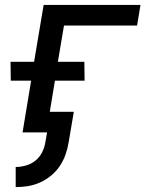

<svg xmlns="http://www.w3.org/2000/svg" viewBox="-20 -540 640 783"><path d="M44 223V141Q64 141 85.5 135Q107 129 124.5 115Q142 101 152 80.5Q162 60 165 40L172 0H72L107 -211H24L23 -288H119L158 -520H553L539 -436H241L216 -288H324L325 -211H204L183 -84H281L260 40Q256 65 247.5 89.5Q239 114 224.5 136Q210 158 189 175.5Q168 193 143.5 204Q119 215 94 219Q69 223 44 223Z"/></svg>

Font: Iosevka Aile Medium Oblique
Style: Regular
Weight: 500
Italic angle: -9°
Designer: Belleve Invis
Foundry: Belleve Invis
Version: Version 31.1.0; ttfautohint (v1.8.4)